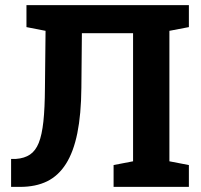

<svg xmlns="http://www.w3.org/2000/svg" viewBox="-20 -731 785 751"><path d="M23.4 0V-109.4H42.5Q75.7 -111.8 97.4 -126.5Q119.1 -141.1 131.6 -172.1Q144 -203.1 149.7 -255.6Q155.3 -308.1 155.8 -387.2L158.2 -610.4L83.5 -625V-710.9H718.8V-625L642.6 -610.4V-100.1L718.8 -85.4V0H424.3V-85.4L500.5 -100.1V-601.1H300.3L298.3 -387.2Q297.4 -283.7 282.5 -210.2Q267.6 -136.7 238 -90.1Q208.5 -43.5 164.1 -21.7Q119.6 0 58.6 0Z"/></svg>

Font: Robotiche
Style: Bold
Weight: 700
Designer: Google
Version: Version 2.001